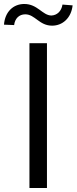

<svg xmlns="http://www.w3.org/2000/svg" viewBox="-59 -945 385 965"><path d="M177 -728H89V0H177ZM-39 -821 12 -819C16 -852 37 -873 68 -873C117 -873 138 -816 203 -816C255 -816 299 -854 306 -918L255 -922C250 -889 228 -868 199 -867C154 -868 130 -925 63 -925C8 -925 -34 -886 -39 -821Z"/></svg>

Font: Wafeq
Style: Regular
Weight: 400
Designer: Rasmus Andersson & Azza Alameddine
Foundry: Google & TypeTogether
Version: Version 3.000;FEAKit 1.0